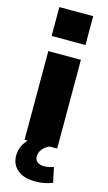

<svg xmlns="http://www.w3.org/2000/svg" viewBox="-142 -791 583 1041"><g transform="rotate(15 149.5 -270.5)"><path d="M58 0V-498H241V0ZM54 -582V-744H244V-582ZM171 203Q106 203 71 173Q36 143 36 94Q36 48 67 9.5Q98 -29 147 -49L198 0Q181 8 169 19Q157 30 151 42.5Q145 55 145 69Q145 90 159.5 100.5Q174 111 195 111Q211 111 223 108.5Q235 106 250 101L268 185Q242 195 220.5 199Q199 203 171 203Z"/></g></svg>

Font: Nunito Sans 10pt Black
Style: Regular
Weight: 900
Designer: Vernon Adams
Foundry: Vernon Adams
Version: Version 3.101;gftools[0.9.27]